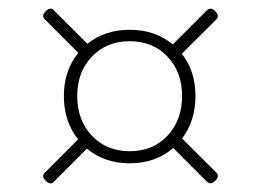

<svg xmlns="http://www.w3.org/2000/svg" viewBox="-20 -552 599 445"><path d="M84 -152 161 -229Q128 -270.5 128 -329.5Q128 -388.5 161.5 -429.5L84 -507Q75 -515 86 -526Q97 -537 105 -528L182.5 -450.5Q223 -483 280.5 -483Q339.5 -483 380.5 -449L459.5 -528Q468.5 -536.5 479 -526Q489.5 -515.5 481 -506.5L401.5 -427.5Q433 -387 433 -329.5Q433 -272 402 -231L481 -152.5Q489.5 -143.5 479 -133Q468.5 -122.5 459.5 -131L381.5 -209Q340.5 -173.5 280.5 -173.5Q222.5 -173.5 181.5 -207.5L105 -131Q97 -122 86 -133Q75 -144 84 -152ZM280.5 -201.5Q334.5 -201.5 368.2 -237.5Q402 -273.5 402 -329.5Q402 -385 368.2 -420.8Q334.5 -456.5 280.5 -456.5Q227.5 -456.5 193.2 -421Q159 -385.5 159 -329.5Q159 -273.5 193 -237.5Q227 -201.5 280.5 -201.5Z"/></svg>

Font: Fraunces 9pt Thin
Style: Regular
Weight: 100
Version: Version 1.000;[b76b70a41]